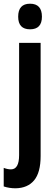

<svg xmlns="http://www.w3.org/2000/svg" viewBox="-44 -775 299 1035"><path d="M54 -685Q54 -755 118 -755Q182 -755 182 -685Q182 -617 118 -617Q54 -617 54 -685ZM40 240Q23 240 7 237.5Q-9 235 -24 230V130Q-3 138 15 138Q59 138 59 61V-544H175V66Q175 155 140 197Q105 239 40 240Z"/></svg>

Font: Noto Sans Bengali ExtraCondensed SemiBold
Style: Regular
Weight: 600
Width: 2
Designer: Joana Ranito - Universal Thirst; Jelle Bosma - Monotype Design Team
Foundry: Universal Thirst ehf.
Version: Version 3.000; ttfautohint (v1.8.4.7-5d5b)